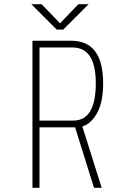

<svg xmlns="http://www.w3.org/2000/svg" viewBox="-20 -894 610 914"><path d="M402 -874 281 -753H250L129 -874H178L266 -783L353 -874ZM427.5 0 337.5 -288H168V0H134.5V-700H319Q471 -700 471 -498Q471 -409 442.8 -357Q414.5 -305 372 -292L464 0ZM168 -668V-320H329Q436 -320 436 -498Q436 -668 325 -668Z"/></svg>

Font: League Mono Narrow Thin
Style: Regular
Weight: 100
Width: 3
Designer: Tyler Finck
Foundry: The League of Moveable Type / Tyler Finck
Version: Version 2.210